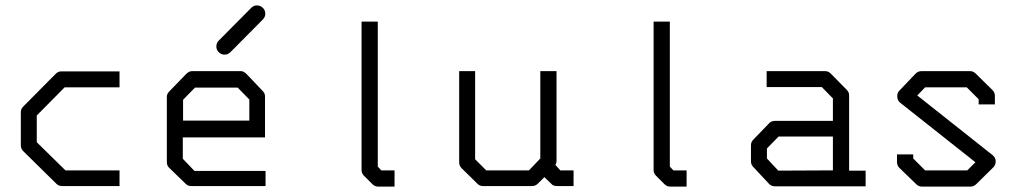

<svg xmlns="http://www.w3.org/2000/svg" viewBox="-20 -739 3820 710"><path d="M422 -475V-416H219L116 -312V-213L222 -109H422V-51H210Q197 -51 189 -59L66 -180Q57 -189 57 -201V-324Q57 -336 66 -345L186 -466Q195 -475 206 -475Z M780 -567Q780 -580 789 -589L909 -710Q918 -719 930 -719Q943 -719 952 -710Q961 -701 961 -688Q961 -676 952 -667L832 -546Q823 -537 810 -537Q798 -537 789 -546Q780 -555 780 -567ZM656 -231V-152L699 -107H962V-51H687Q675 -51 667 -59L605 -119Q597 -127 597 -140V-382Q597 -392 607 -402L668 -465Q679 -476 690 -476H871Q881 -476 892 -465L951 -403Q960 -394 960 -383V-231ZM657 -293H902V-371L859 -415H701L657 -370Z M1377 -123 1390 -109H1439V-49H1378Q1366 -49 1357 -58L1326 -89Q1317 -98 1317 -110V-659H1377Z M1993 -84 1969 -60Q1960 -51 1948 -51H1766Q1754 -51 1746 -59L1687 -117Q1678 -126 1678 -138V-476H1737V-150L1778 -109H1936L1978 -153V-476H2038V-141Q2038 -139 2034 -129L2052 -109H2101V-51H2040Q2025 -51 2019 -59Z M2457 -123 2470 -109H2519V-49H2458Q2446 -49 2437 -58L2406 -89Q2397 -98 2397 -110V-659H2457Z M3060 -109V-234H2859L2816 -190V-153L2858 -108ZM3120 -108H3181V-50H2845Q2833 -50 2824 -59L2766 -121Q2757 -130 2757 -142V-202Q2757 -214 2766 -223L2825 -284Q2833 -292 2846 -292H3060V-375L3019 -417H2815V-476H3031Q3043 -476 3052 -467L3111 -407Q3120 -398 3120 -387Z M3599 -372 3555 -416H3401L3372 -386L3651 -165Q3662 -155.5 3662 -143Q3662 -129 3653 -120L3590 -58Q3581 -49 3569 -49H3389Q3377 -49 3368 -58L3306 -118Q3297 -127 3297 -140V-168H3357V-153L3401 -109H3557L3587 -139L3309 -359Q3299.5 -365.5 3298 -381V-384.5Q3298 -396 3306 -404L3366 -467Q3375 -476 3388 -476H3567Q3579 -476 3588 -467L3650 -406Q3659 -397 3659 -385V-353H3599Z"/></svg>

Font: ibm3270
Style: Regular
Weight: 400
Monospace: yes
Version: Version 2.0.3